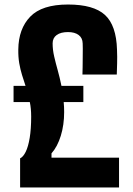

<svg xmlns="http://www.w3.org/2000/svg" viewBox="-20 -830 587 850"><path d="M69 0V-129Q82.5 -135 93.8 -157.8Q105 -180.5 111.5 -219.8Q118 -259 118 -314Q118 -332 116.5 -348Q115 -364 112 -378H40V-450H93Q85 -474 77.5 -498.2Q70 -522.5 65.2 -550Q60.5 -577.5 61 -611Q62 -702.5 113.8 -756.2Q165.5 -810 281 -810Q394.5 -810 444.8 -763.8Q495 -717.5 498 -610Q498.5 -591 498.8 -578.5Q499 -566 498.5 -549.2Q498 -532.5 497 -500H345Q345.5 -512.5 345.8 -533Q346 -553.5 346.2 -575.5Q346.5 -597.5 346.5 -614.8Q346.5 -632 346 -638Q345.5 -662 328.2 -675Q311 -688 281 -688Q249 -688 231 -675Q213 -662 213 -638Q213 -609.5 219.8 -580.2Q226.5 -551 235.5 -519Q244.5 -487 252 -450H349V-378H262Q263 -367.5 263.5 -356.5Q264 -345.5 264 -334Q264 -277 249.2 -229Q234.5 -181 208 -151V-132H507V0Z"/></svg>

Font: Big Shoulders Text Thin Black
Style: Regular
Weight: 900
Version: Version 2.002